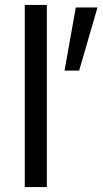

<svg xmlns="http://www.w3.org/2000/svg" viewBox="-20 -755 414 775"><path d="M169 0V-735H80V0ZM240.5 -470H299.5L373.5 -725H286Z"/></svg>

Font: Hauora Medium
Style: Regular
Weight: 500
Designer: Wayne Shih
Foundry: WCYS
Version: Version 1.001;hotconv 1.0.109;makeotfexe 2.5.65596